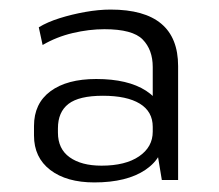

<svg xmlns="http://www.w3.org/2000/svg" viewBox="-20 -736 457 401"><path d="M299 -475V-596Q299 -632 278 -653.5Q257 -675 198 -675Q166 -675 132 -667Q98 -659 69 -642L61 -679Q79 -690 104.5 -698Q130 -706 158 -711Q186 -716 211 -716Q352 -716 352 -598V-360H318ZM177 -355Q119 -355 85 -381Q51 -407 51 -453V-473Q51 -520 85.5 -545.5Q120 -571 181 -571Q247 -571 285 -546.5Q323 -522 323 -476V-454Q323 -408 284 -381.5Q245 -355 177 -355ZM192 -390Q242 -390 270.5 -409.5Q299 -429 299 -461V-471Q299 -503 272 -519.5Q245 -536 195 -536Q145 -536 123 -519Q101 -502 101 -468V-459Q101 -425 125.5 -407.5Q150 -390 192 -390Z"/></svg>

Font: Pathway Extreme 8pt Thin 12pt ExtraLight
Style: Regular
Weight: 250
Version: Version 1.001;gftools[0.9.26]